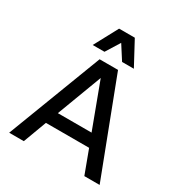

<svg xmlns="http://www.w3.org/2000/svg" viewBox="-210 -1078 1159 1228"><g transform="rotate(30 370.0 -464.0)"><path d="M527 -172H208L144 0H36L302 -696H438L704 0H591ZM492 -264 368 -596 243 -264ZM312 -928H428L522 -753H435L369 -856L305 -753H218Z"/></g></svg>

Font: Amiko SemiBold
Style: Regular
Weight: 600
Designer: Pablo Impallari, Rodrigo Fuenzalida, Andres Torresi
Foundry: Impallari Type
Version: Version 1.001; ttfautohint (v1.3)